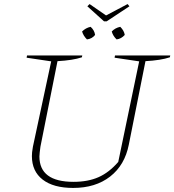

<svg xmlns="http://www.w3.org/2000/svg" viewBox="-20 -917 858 945"><path d="M340 8Q243 8 190 -33Q137 -74 137 -149Q137 -157 138 -168Q139 -179 142 -195L232 -615L111 -633L113 -644H385L383 -635Q338 -620 263 -616L179 -195Q177 -179 175.5 -167Q174 -155 174 -147Q174 -22 342 -22Q413 -22 465 -45Q517 -68 562 -120L665 -615L544 -633L546 -644H818L816 -635Q771 -620 696 -616L614 -205Q594 -104 522 -48Q450 8 340 8ZM492 -812 410 -886 421 -897 502 -841 608 -897 617 -886 505 -812ZM408 -723Q390 -741 384 -762Q402 -780 426 -785Q445 -768 448 -745Q433 -726 408 -723ZM554 -723Q536 -740 530 -762Q547 -780 572 -785Q591 -766 594 -745Q577 -726 554 -723Z"/></svg>

Font: Piazzolla SC Thin
Style: Italic
Weight: 100
Italic angle: -11.3°
Designer: Juan Pablo del Peral
Foundry: Huerta Tipografica
Version: Version 1.330